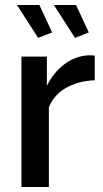

<svg xmlns="http://www.w3.org/2000/svg" viewBox="-20 -750 414 770"><path d="M196 -730H285L336 -620L281 -598ZM48 -730H138L189 -620L133 -598ZM360 -428Q296 -426 246.5 -398.5Q197 -371 176 -320V0H66V-523H168V-406Q195 -460 238.5 -492.5Q282 -525 332 -528Q342 -528 348.5 -528Q355 -528 360 -527Z"/></svg>

Font: IngvarSans
Style: Regular
Weight: 600
Version: Version 3.000